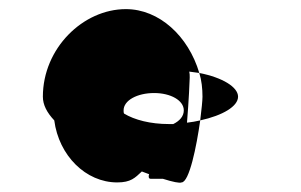

<svg xmlns="http://www.w3.org/2000/svg" viewBox="-20 -708 660 421"><path d="M74 -496C74 -478 83 -461 99 -444C109 -367 168 -308 237 -308C267 -308 276 -318 291 -332C297 -330 301 -328 307 -326C305 -321 306 -316 310 -316H337C359 -309 374 -306 378 -308C395 -308 411 -387 419 -444C410 -442 400 -440 390 -439C394 -487 396 -533 396 -538C396 -543 396 -547 395 -551C403 -550 410 -549 417 -548C393 -629 329 -688 256 -688C162 -688 74 -602 74 -496ZM251 -466C251 -488 281 -504 318 -504C354 -504 383 -488 383 -466C383 -453 374 -443 360 -436H350C310 -436 275 -445 252 -459C251 -461 251 -464 251 -466ZM417 -548C422 -532 424 -514 424 -496C424 -488 422 -468 419 -444C469 -455 502 -475 502 -496C502 -517 468 -538 417 -548Z"/></svg>

Font: Ampere
Style: Cnd
Weight: 400
Version: Version 1